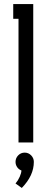

<svg xmlns="http://www.w3.org/2000/svg" viewBox="-20 -699 254 942"><path d="M56.2 201.2Q68.8 186.5 76.9 168Q85 149.4 85 137.2Q72.3 132.8 64.2 121.1Q56.2 109.4 56.2 95.2Q56.2 76.7 69.3 63.2Q82.5 49.8 101.1 49.8Q119.6 49.8 132.8 63.2Q146 76.7 146 95.2Q146 162.6 86.9 223.1ZM44.9 -679.2H143.1V0H70.8V-606.9H44.9Z"/></svg>

Font: Rawengulk
Style: Bold
Weight: 700
Version: Version 0.92